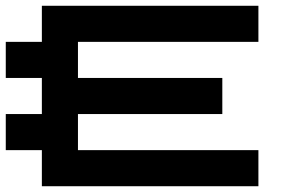

<svg xmlns="http://www.w3.org/2000/svg" viewBox="-20 -770 1040 665"><path d="M125 -687.5V-750H500H875V-687.5V-625H562.5H250V-562.5V-500H500H750V-437.5V-375H500H250V-312.5V-250H562.5H875V-187.5V-125H500H125V-187.5V-250H62.5H0V-312.5V-375H62.5H125V-437.5V-500H62.5H0V-562.5V-625H62.5H125Z"/></svg>

Font: Press Start 2P
Style: Regular
Weight: 500
Monospace: yes
Version: Version 2.14